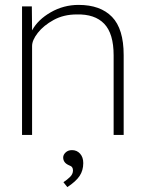

<svg xmlns="http://www.w3.org/2000/svg" viewBox="-20 -551 594 784"><path d="M70 0V-525H110L111 -427Q135 -471 187.5 -501Q240 -531 301 -531Q390 -531 437.5 -482Q485 -433 485 -326V0H444V-325Q444 -414 405.5 -454Q367 -494 293 -492Q240 -492 199 -469.5Q158 -447 134.5 -417Q111 -387 111 -363V0ZM255 213 239 193Q253 184 265.5 172Q278 160 278 145Q278 137 274.5 132Q271 127 260 123Q238 113 238 92Q238 81 248 71.5Q258 62 274 62Q294 62 307 76.5Q320 91 320 115Q320 145 305 167.5Q290 190 255 213Z"/></svg>

Font: Readex Pro Light
Style: Regular
Weight: 300
Designer: Bonnie Shaver-Troup, Thomas Jockin
Foundry: Lexend
Version: Version 1.200; ttfautohint (v1.8.3)